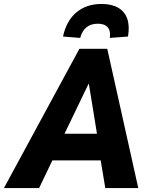

<svg xmlns="http://www.w3.org/2000/svg" viewBox="-73 -952 747 972"><path d="M-53 0 329 -705H470L627 0H460L427 -199L475 -140H140L221 -200L125 0ZM375 -527 232 -230 216 -275H441L425 -231L377 -527ZM333 -760 246 -767Q263 -847 314 -889.5Q365 -932 441 -932Q492 -932 525 -913Q558 -894 571 -857.5Q584 -821 575 -767L483 -760Q488 -795 472.5 -813.5Q457 -832 422 -832Q387 -832 364.5 -813.5Q342 -795 333 -760Z"/></svg>

Font: Nunito Sans 10pt Condensed Black
Style: Italic
Weight: 900
Width: 3
Italic angle: -9°
Designer: Vernon Adams
Foundry: Vernon Adams
Version: Version 3.101;gftools[0.9.27]